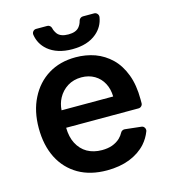

<svg xmlns="http://www.w3.org/2000/svg" viewBox="-111 -822 814 921"><g transform="rotate(-15 296.5 -361.0)"><path d="M166.2 -23.4Q106.5 -58.2 74.6 -120.7Q42.6 -184.3 42.6 -269.5Q42.6 -354 74.9 -417.3Q107.2 -481.5 164.8 -517Q222.7 -552.6 300.8 -552.6Q351.2 -552.6 396.3 -536.6Q441.4 -519.9 475.9 -486.5Q510.3 -453.1 530.2 -400.6Q550.1 -348.4 550.1 -277V-258.2Q550.1 -249.6 544 -243.6Q538 -237.6 529.5 -237.6H170.1Q170.8 -191.8 187.5 -159.4Q205.3 -125 236.2 -107.2Q267.8 -89.5 309.3 -89.5Q337.7 -89.5 360.1 -97.3Q383.2 -105.8 399.5 -121.1Q411.9 -133.2 419 -147Q421.9 -152.7 427.7 -155.7Q433.6 -158.7 440 -158L519.9 -149.1Q528.1 -148.4 533.2 -142.4Q538.4 -136.4 538.4 -128.6Q538.4 -124.3 536.9 -121.1Q524.9 -89.5 501.8 -63.2Q469.8 -28.1 420.5 -8.5Q371.1 10.7 307.5 10.7Q225.5 10.7 166.2 -23.4ZM426.8 -324.2Q426.1 -361.2 410.9 -389.9Q395.6 -419 367.5 -435.7Q339.1 -452.4 302.6 -452.4Q263.5 -452.4 233.3 -433.6Q203.8 -414.8 187.1 -383.9Q172.6 -356.9 170.5 -324.2ZM365.4 -716.6Q361.5 -699.9 350.9 -687.1Q334.9 -667.3 297.2 -667.3Q258.9 -667.3 242.9 -687.1Q231.9 -702.1 229 -716.6Q227.3 -723.7 221.8 -728.3Q216.3 -733 208.8 -733H153.8Q144.2 -733 138.1 -725.7Q132.1 -718.4 133.5 -708.8Q140.6 -663 176.1 -632.1Q221.6 -593.8 297.2 -593.8Q373.9 -593.8 418.7 -632.1Q454.5 -662.6 462 -708.8Q463.4 -718.4 457.2 -725.7Q451 -733 441.4 -733H386Q378.6 -733 372.9 -728.3Q367.2 -723.7 365.4 -716.6Z"/></g></svg>

Font: DeltaSans SemiBold
Style: Regular
Weight: 600
Designer: Rasmus Andersson
Foundry: rsms
Version: Version 3.012